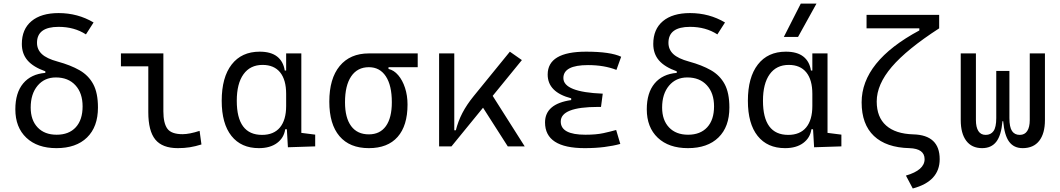

<svg xmlns="http://www.w3.org/2000/svg" viewBox="-20 -815 5899 1069"><path d="M294.4 9.8Q188 9.8 126.7 -48.1Q65.4 -106 65.4 -206.5Q65.4 -298.3 109.1 -350.6Q152.8 -402.8 232.4 -409.2V-418Q165 -441.9 133.3 -478.8Q101.6 -515.6 101.6 -570.3Q101.6 -652.3 155.3 -697.3Q209 -742.2 306.2 -742.2Q413.1 -742.2 501 -689.9L458.5 -623.5Q393.6 -665.5 306.2 -665.5Q186 -665.5 186 -576.7Q186 -539.6 212.9 -514.2Q239.7 -488.8 300.8 -472.2Q372.6 -452.6 422.6 -424.1Q472.7 -395.5 499 -346.7Q525.4 -297.9 525.4 -216.3Q525.4 -108.9 464.6 -49.6Q403.8 9.8 294.4 9.8ZM295.4 -64.9Q363.8 -64.9 401.9 -106.4Q439.9 -147.9 439.9 -222.7Q439.9 -296.9 399.9 -340.3Q359.9 -383.8 291 -383.8Q227.5 -383.8 189.2 -337.9Q150.9 -292 150.9 -216.3Q150.9 -146 189.5 -105.5Q228 -64.9 295.4 -64.9Z M970.2 9.8Q883.8 9.8 844.7 -38.1Q805.7 -85.9 805.7 -190.4V-445.8H653.3V-517.6H889.6V-195.3Q889.6 -128.9 911.9 -98.4Q934.1 -67.9 996.6 -67.9Q1034.2 -67.9 1091.3 -86.4L1101.6 -10.7Q1067.9 0 1036.9 4.9Q1005.9 9.8 970.2 9.8Z M1421.4 9.8Q1322.8 9.8 1268.6 -58.3Q1214.4 -126.5 1214.4 -253.9Q1214.4 -384.3 1269.8 -455.8Q1325.2 -527.3 1425.8 -527.3Q1488.3 -527.3 1522.9 -500.2Q1557.6 -473.1 1565.4 -422.4H1573.2V-517.6H1657.7V-75.2L1734.9 -65.4V0L1583 4.9L1577.1 -95.2H1567.9Q1561 -47.4 1522.5 -18.8Q1483.9 9.8 1421.4 9.8ZM1573.2 -225.1V-292.5Q1573.2 -370.6 1539.6 -412.1Q1505.9 -453.6 1441.9 -453.6Q1373 -453.6 1335.7 -401.6Q1298.3 -349.6 1298.3 -253.9Q1298.3 -64 1439 -64Q1504.4 -64 1538.8 -105.5Q1573.2 -147 1573.2 -225.1Z M2033.7 9.8Q1926.8 9.8 1870.1 -56.9Q1813.5 -123.5 1813.5 -249Q1813.5 -377.4 1871.3 -447.5Q1929.2 -517.6 2033.7 -517.6H2305.7V-440.9H2143.1V-431.2Q2173.3 -424.3 2197.3 -396.2Q2221.2 -368.2 2235.1 -325.7Q2249 -283.2 2249 -232.9Q2249 -115.2 2193.8 -52.7Q2138.7 9.8 2033.7 9.8ZM2033.7 -66.9Q2095.7 -66.9 2128.7 -113Q2161.6 -159.2 2161.6 -245.6Q2161.6 -339.4 2128.2 -390.1Q2094.7 -440.9 2033.7 -440.9Q1970.2 -440.9 1935.5 -390.1Q1900.9 -339.4 1900.9 -245.6Q1900.9 -159.2 1935.1 -113Q1969.2 -66.9 2033.7 -66.9Z M2424.8 0V-517.6H2509.3V-89.8H2518.1Q2530.3 -139.2 2554.4 -185.8Q2578.6 -232.4 2617.7 -280.3L2818.8 -527.3L2885.7 -480.5L2723.1 -281.2L2901.4 0H2807.1L2669.4 -215.3L2493.7 0Z M3235.4 9.8Q3014.6 9.8 3014.6 -133.3Q3014.6 -236.8 3160.2 -257.8V-267.6Q3029.3 -301.8 3029.3 -399.9Q3029.3 -527.3 3243.2 -527.3Q3378.9 -527.3 3438.5 -499L3412.1 -425.8Q3343.8 -452.6 3253.9 -452.6Q3116.7 -452.6 3116.7 -380.4Q3116.7 -302.2 3335.9 -293.5L3326.2 -219.7H3309.6Q3102.1 -219.7 3102.1 -138.2Q3102.1 -64.9 3239.3 -64.9Q3299.8 -64.9 3339.6 -73.7Q3379.4 -82.5 3410.6 -91.3L3433.6 -13.7Q3395 -2.9 3345.2 3.4Q3295.4 9.8 3235.4 9.8Z M3810.1 9.8Q3703.6 9.8 3642.3 -48.1Q3581.1 -106 3581.1 -206.5Q3581.1 -298.3 3624.8 -350.6Q3668.5 -402.8 3748 -409.2V-418Q3680.7 -441.9 3648.9 -478.8Q3617.2 -515.6 3617.2 -570.3Q3617.2 -652.3 3670.9 -697.3Q3724.6 -742.2 3821.8 -742.2Q3928.7 -742.2 4016.6 -689.9L3974.1 -623.5Q3909.2 -665.5 3821.8 -665.5Q3701.7 -665.5 3701.7 -576.7Q3701.7 -539.6 3728.5 -514.2Q3755.4 -488.8 3816.4 -472.2Q3888.2 -452.6 3938.2 -424.1Q3988.3 -395.5 4014.6 -346.7Q4041 -297.9 4041 -216.3Q4041 -108.9 3980.2 -49.6Q3919.4 9.8 3810.1 9.8ZM3811 -64.9Q3879.4 -64.9 3917.5 -106.4Q3955.6 -147.9 3955.6 -222.7Q3955.6 -296.9 3915.5 -340.3Q3875.5 -383.8 3806.6 -383.8Q3743.2 -383.8 3704.8 -337.9Q3666.5 -292 3666.5 -216.3Q3666.5 -146 3705.1 -105.5Q3743.7 -64.9 3811 -64.9Z M4351.1 9.8Q4252.4 9.8 4198.2 -58.3Q4144 -126.5 4144 -253.9Q4144 -384.3 4199.5 -455.8Q4254.9 -527.3 4355.5 -527.3Q4418 -527.3 4452.6 -500.2Q4487.3 -473.1 4495.1 -422.4H4502.9V-517.6H4587.4V-75.2L4664.6 -65.4V0L4512.7 4.9L4506.8 -95.2H4497.6Q4490.7 -47.4 4452.1 -18.8Q4413.6 9.8 4351.1 9.8ZM4502.9 -225.1V-292.5Q4502.9 -370.6 4469.2 -412.1Q4435.5 -453.6 4371.6 -453.6Q4302.7 -453.6 4265.4 -401.6Q4228 -349.6 4228 -253.9Q4228 -64 4368.7 -64Q4434.1 -64 4468.5 -105.5Q4502.9 -147 4502.9 -225.1ZM4344.2 -609.4 4438.5 -794.9H4525.9L4423.3 -609.4Z M5062 234.4 5023.9 162.6Q5127.9 132.3 5127.9 71.3Q5127.9 12.7 5043.5 9.8Q4914.1 6.8 4845.7 -58.1Q4777.3 -123 4777.3 -245.1Q4777.3 -473.1 5098.6 -645.5V-657.2H4804.7V-732.4H5209V-657.2Q5029.3 -541 4945.3 -442.9Q4861.3 -344.7 4861.3 -250Q4861.3 -162.6 4913.6 -116.2Q4965.8 -69.8 5064.9 -66.9Q5211.9 -63 5211.9 71.3Q5211.9 194.8 5062 234.4Z M5673.8 9.8Q5625 9.8 5598.6 -25.9Q5572.3 -61.5 5565.4 -140.1H5561.5Q5554.7 -61.5 5527.1 -25.9Q5499.5 9.8 5448.2 9.8Q5390.6 9.8 5359.9 -31Q5329.1 -71.8 5329.1 -146.5V-517.6H5413.6V-146.5Q5413.6 -106.9 5427.2 -85.4Q5440.9 -64 5467.8 -64Q5496.6 -64 5511.7 -85.4Q5526.9 -106.9 5526.9 -157.7V-419.9H5600.1V-157.7Q5600.1 -106.9 5614.7 -85.4Q5629.4 -64 5657.7 -64Q5685.1 -64 5699.2 -85.4Q5713.4 -106.9 5713.4 -146.5V-517.6H5797.9V-146.5Q5797.9 -71.8 5766.1 -31Q5734.4 9.8 5673.8 9.8Z"/></svg>

Font: Cascadia Mono SemiLight
Style: Regular
Weight: 350
Monospace: yes
Designer: Aaron Bell
Foundry: Saja Typeworks
Version: Version 2404.023; ttfautohint (v1.8.4)